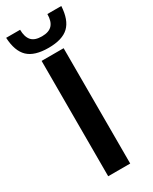

<svg xmlns="http://www.w3.org/2000/svg" viewBox="-236 -817 688 865"><g transform="rotate(-30 108.5 -385.0)"><path d="M51.3 0V-600H165.8V0ZM108.5 -635Q36.1 -635 2.3 -667.1Q-31.5 -699.2 -35.1 -769.9H37.5Q37.9 -732.6 54.3 -713.8Q70.7 -694.9 108.5 -694.9Q145.2 -694.9 162.2 -713.5Q179.2 -732 179.4 -769.9H251.8Q247.9 -699.2 214.2 -667.1Q180.6 -635 108.5 -635Z"/></g></svg>

Font: Big Shoulders Stencil Text Thin
Style: Regular
Weight: 100
Designer: Patric King
Foundry: XO Type Co
Version: Version 2.001